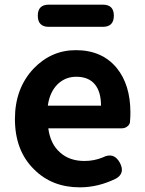

<svg xmlns="http://www.w3.org/2000/svg" viewBox="-20 -789 621 823"><path d="M322 14Q202 14 125 -64Q44 -144 44 -279Q44 -410 124 -495Q200 -574 305 -574Q417 -574 480 -498Q539 -426 539 -306Q539 -288 537 -264Q535 -254 525 -246.5Q515 -239 502 -239H359H187Q196 -171 238 -135Q278 -99 342 -99Q383 -99 420 -114Q468 -139 494 -91Q517 -47 478 -24Q402 14 322 14ZM185 -336H299H413Q413 -395 387 -427Q360 -460 307 -460Q261 -460 228 -429Q193 -395 185 -336ZM189 -674Q142 -674 142 -722Q142 -769 189 -769H421Q468 -769 468 -722Q468 -674 421 -674H305Z"/></svg>

Font: GenSenRounded TW B
Style: Regular
Weight: 700
Version: Version 1.501;PS 1;hotconv 16.6.51;makeotf.lib2.5.65220